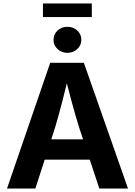

<svg xmlns="http://www.w3.org/2000/svg" viewBox="-20 -1091 781 1111"><path d="M20.5 0 270.5 -727.5H465.3L720.7 0H554.7L438.5 -351.6Q417 -419.9 395.5 -499.5Q374 -579.1 349.6 -674.3H383.3Q359.9 -579.1 339.1 -498.8Q318.4 -418.5 298.3 -351.6L184.6 0ZM177.2 -167V-284.7H564V-167ZM370.1 -785.2Q336.4 -785.2 313 -807.1Q289.6 -829.1 289.6 -860.4Q289.6 -892.6 313 -914.3Q336.4 -936 370.1 -936Q403.8 -936 427.2 -914.3Q450.7 -892.6 450.7 -860.4Q450.7 -829.1 427.2 -807.1Q403.8 -785.2 370.1 -785.2ZM511.2 -1070.8V-992.2H228.5V-1070.8Z"/></svg>

Font: Inter 17pt
Style: Bold
Weight: 700
Version: Version 4.001;git-66647c0bb